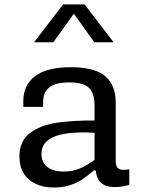

<svg xmlns="http://www.w3.org/2000/svg" viewBox="-20 -826 660 858"><path d="M497.2 -363.2V-108.5Q497.2 -89.5 502.7 -80Q508.2 -70.5 521.1 -68Q534 -65.5 557.8 -69.2V0Q524 10 493.8 10Q460.8 10 441.8 -1.7Q422.8 -13.3 415.2 -32.6Q407.5 -51.8 407.5 -77.8L402.5 -86.7V-357.5Q402.5 -397.3 388.6 -419.5Q374.7 -441.7 350 -449.8Q325.3 -458 288.2 -457.8Q252.5 -457.5 227.5 -449.8Q202.5 -442 187.8 -422.8Q173 -403.5 172.7 -370.7L172.3 -348.5H84.2V-375.3Q84.2 -445 136.2 -485.3Q188.2 -525.7 298 -525.7Q363.2 -525.7 407 -509.9Q450.8 -494.2 474 -458.3Q497.2 -422.5 497.2 -363.2ZM355.2 -234.3Q293.8 -234.3 252 -224.7Q210.2 -215 187.8 -193.8Q165.3 -172.5 165.3 -137.8Q165.3 -112.7 177.1 -95.1Q188.8 -77.5 211.1 -68.4Q233.3 -59.3 264.3 -59.3Q306 -59.3 340.8 -74.8Q375.7 -90.3 415 -120.5L417.5 -64H398.8Q367.5 -37.5 346.2 -23.3Q324.8 -9.2 292.8 1.4Q260.8 12 221.8 12Q174.3 12 139.3 -4.4Q104.3 -20.8 85.5 -51.9Q66.7 -83 66.7 -126.5Q66.7 -195.5 113.5 -231.1Q160.3 -266.7 234.5 -277.7Q308.7 -288.7 413.8 -287.5L439.3 -227.8Q417.3 -230.8 396.2 -232.6Q375.2 -234.3 355.2 -234.3ZM261.8 -806.2H358.2L487.5 -637.2H401.5L295 -785.8H325L218.5 -637.2H132.5Z"/></svg>

Font: Monaspace Neon Var ExtraLight
Style: Regular
Weight: 200
Designer: Riley Cran and the Lettermatic Team
Version: Version 1.200 (Monaspace Neon Var)